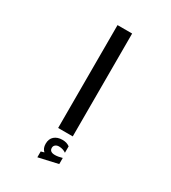

<svg xmlns="http://www.w3.org/2000/svg" viewBox="-223 -839 1046 1172"><g transform="rotate(30 300.0 -253.0)"><path d="M355 -725V0H252V-725ZM231.5 177.5 254 171Q234 153.5 234 121.5Q234 86.5 255.5 68Q277 49.5 311.5 49.5Q328 49.5 340 53.2Q352 57 363.5 65V110.5Q355 104 341.8 99.5Q328.5 95 314 95Q298.5 95 288.8 103Q279 111 279 124Q279 153 317 153Q338.5 153 368 144.5V187.5L231.5 218.5Z"/></g></svg>

Font: JuliaMono SemiBoldItalic
Style: Regular
Weight: 600
Italic angle: -9°
Monospace: yes
Designer: cormullion
Foundry: corm
Version: Version 0.049; ttfautohint (v1.8.4)